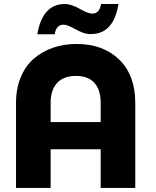

<svg xmlns="http://www.w3.org/2000/svg" viewBox="-20 -928 770 948"><path d="M59.1 -419.9Q59.1 -490.7 82.5 -546.9Q106 -603 147 -638.4Q188 -673.8 241.7 -692.4Q295.4 -710.9 357.9 -710.9Q489.3 -710.9 568.6 -633.8Q647.9 -556.6 647.9 -419.9V0H477.1V-190.9H230V0H59.1ZM230 -325.2H477.1V-420.9Q477.1 -483.9 446.3 -518.6Q415.5 -553.2 355 -553.2Q293.9 -553.2 262 -518.3Q230 -483.4 230 -420.9ZM250 -758.8H164.1Q189.9 -908.2 299.8 -908.2Q334 -908.2 379.9 -880.9Q416.5 -860.8 435.1 -860.8Q471.7 -860.8 479 -908.2H564.9Q541 -759.8 429.2 -759.8Q407.7 -759.8 390.1 -766.1Q372.6 -772.5 346.2 -787.1Q311.5 -806.2 293.9 -806.2Q257.3 -806.2 250 -758.8Z"/></svg>

Font: Biathlonist
Style: Bold
Weight: 700
Designer: Go4gold
Foundry: Go4gold
Version: Version 3.010;FEAKit 1.0